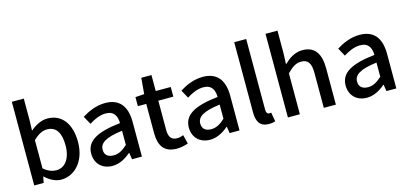

<svg xmlns="http://www.w3.org/2000/svg" viewBox="-68 -1275 3749 1767"><g transform="rotate(-15 1806.5 -392.0)"><path d="M343 13C467 13 580 -95 580 -284C580 -453 501 -564 362 -564C304 -564 245 -533 198 -492L201 -586V-797H87V0H177L188 -57H191C238 -12 293 13 343 13ZM321 -82C287 -82 243 -95 201 -132V-401C247 -446 289 -468 332 -468C424 -468 461 -397 461 -282C461 -153 401 -82 321 -82Z M831 13C897 13 956 -20 1006 -63H1009L1019 0H1113V-331C1113 -477 1050 -564 913 -564C825 -564 748 -528 691 -492L734 -414C781 -444 835 -470 893 -470C974 -470 997 -414 998 -350C769 -325 669 -264 669 -146C669 -49 736 13 831 13ZM866 -78C817 -78 780 -100 780 -154C780 -216 835 -257 998 -277V-142C953 -101 914 -78 866 -78Z M1444 13C1484 13 1521 3 1552 -7L1531 -92C1515 -85 1491 -79 1472 -79C1415 -79 1392 -113 1392 -179V-458H1535V-550H1392V-702H1295L1282 -550L1197 -544V-458H1277V-180C1277 -64 1320 13 1444 13Z M1761 13C1827 13 1886 -20 1936 -63H1939L1949 0H2043V-331C2043 -477 1980 -564 1843 -564C1755 -564 1678 -528 1621 -492L1664 -414C1711 -444 1765 -470 1823 -470C1904 -470 1927 -414 1928 -350C1699 -325 1599 -264 1599 -146C1599 -49 1666 13 1761 13ZM1796 -78C1747 -78 1710 -100 1710 -154C1710 -216 1765 -257 1928 -277V-142C1883 -101 1844 -78 1796 -78Z M2320 13C2348 13 2368 9 2382 4L2367 -83C2357 -81 2353 -81 2348 -81C2334 -81 2320 -92 2320 -123V-797H2206V-129C2206 -40 2237 13 2320 13Z M2504 0H2618V-390C2667 -439 2702 -465 2753 -465C2818 -465 2846 -427 2846 -332V0H2961V-346C2961 -486 2909 -564 2792 -564C2717 -564 2662 -523 2614 -477L2618 -586V-797H2504Z M3255 13C3321 13 3380 -20 3430 -63H3433L3443 0H3537V-331C3537 -477 3474 -564 3337 -564C3249 -564 3172 -528 3115 -492L3158 -414C3205 -444 3259 -470 3317 -470C3398 -470 3421 -414 3422 -350C3193 -325 3093 -264 3093 -146C3093 -49 3160 13 3255 13ZM3290 -78C3241 -78 3204 -100 3204 -154C3204 -216 3259 -257 3422 -277V-142C3377 -101 3338 -78 3290 -78Z"/></g></svg>

Font: Noto Sans Japanese Medium
Style: Regular
Weight: 500
Designer: Ryoko NISHIZUKA (kana & ideographs); Paul D. Hunt (Latin, Greek & Cyrillic); Wenlong ZHANG (bopomofo); Sandoll Communica
Foundry: Adobe Systems Incorporated
Version: Version 1.000;PS 1;hotconv 1.0.78;makeotf.lib2.5.61930